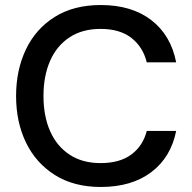

<svg xmlns="http://www.w3.org/2000/svg" viewBox="-20 -732 765 764"><path d="M381 12Q274 12 198.5 -35.5Q123 -83 83.5 -164.5Q44 -246 44 -350Q44 -453 83 -535Q122 -617 197.5 -664.5Q273 -712 381 -712Q504 -712 582 -652Q660 -592 681 -484H564Q549 -545 503 -581Q457 -617 380 -617Q307 -617 256 -583Q205 -549 179 -489Q153 -429 153 -350Q153 -270 179.5 -210Q206 -150 257 -116.5Q308 -83 380 -83Q457 -83 503 -117.5Q549 -152 564 -211H681Q660 -106 582 -47Q504 12 381 12Z"/></svg>

Font: Rethink Sans Medium
Style: Regular
Weight: 500
Designer: The Rethink Sans project authors (Hans Thiessen). DM Sans designed by Colophon Foundry.
Foundry: Rethink Communications LLC
Version: Version 1.001